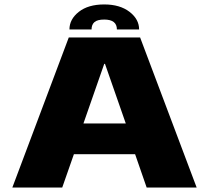

<svg xmlns="http://www.w3.org/2000/svg" viewBox="-20 -844 939 864"><path d="M35.5 0 289.5 -675.5H610.5L865 0H640L588 -150H312.5L260 0ZM355.5 -288.5H546L452.5 -556.5H449ZM449 -824Q519.5 -824 562.8 -790.8Q606 -757.5 606 -711.5H506Q506 -756 449 -756Q418 -756 405 -744.5Q392 -733 392 -711.5H292.5Q292.5 -757.5 334.8 -790.8Q377 -824 449 -824Z"/></svg>

Font: Anybody ExtraExpanded ExtraBold
Style: Regular
Weight: 800
Width: 8
Designer: Tyler Finck
Foundry: Etcetera Type Company
Version: Version 1.010; ttfautohint (v1.8.3) -l 8 -r 50 -G 200 -x 14 